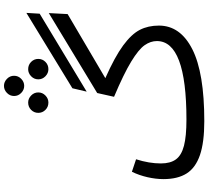

<svg xmlns="http://www.w3.org/2000/svg" viewBox="-61 -975 1050 968"><g transform="rotate(-90 464.0 -491.0)"><path d="M879 -816 486 -579 503 -651 883 -883ZM479 -526 882 -770 877 -675 554 -485Q662 -437 719 -395Q776 -353 797.5 -311Q819 -269 819 -215Q819 -107 700 -46.5Q581 14 337 14Q230 14 166 -8Q102 -30 73.5 -75Q45 -120 45 -192Q45 -230 54.5 -272Q64 -314 82 -351L145 -330Q124 -264 124 -205Q124 -157 144.5 -129Q165 -101 213 -88.5Q261 -76 345 -76Q741 -76 741 -225Q741 -257 720 -287Q699 -317 637.5 -354.5Q576 -392 460 -441ZM464 -945Q464 -966 479.5 -981Q495 -996 515 -996Q535 -996 550.5 -981Q566 -966 566 -945Q566 -924 550.5 -909Q535 -894 515 -894Q495 -894 479.5 -909Q464 -924 464 -945ZM379 -823Q379 -844 394 -859Q409 -874 431 -874Q451 -874 466.5 -859Q482 -844 482 -823Q482 -802 466.5 -787Q451 -772 431 -772Q409 -772 394 -787Q379 -802 379 -823ZM548 -823Q548 -844 563.5 -859Q579 -874 599 -874Q621 -874 636 -859Q651 -844 651 -823Q651 -802 636 -787Q621 -772 599 -772Q579 -772 563.5 -787Q548 -802 548 -823Z"/></g></svg>

Font: FiraGOUPP
Style: Medium
Weight: 400
Designer: bBox Type
Foundry: bBox Type GmbH
Version: Version 1.001